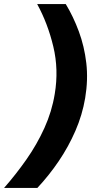

<svg xmlns="http://www.w3.org/2000/svg" viewBox="-45 -820 465 940"><path d="M277 -800Q314 -739 341 -666Q368 -593 377.5 -511.5Q387 -430 372 -340Q358 -257 324 -179Q290 -101 242.5 -31Q195 39 138 100H-25Q33 34 84.5 -39.5Q136 -113 172.5 -193.5Q209 -274 223 -360Q243 -479 216 -592Q189 -705 137 -800Z"/></svg>

Font: Figtree ExtraBold
Style: Italic
Weight: 800
Italic angle: -9.5°
Foundry: Erik Kennedy
Version: Version 2.001;gftools[0.9.30]